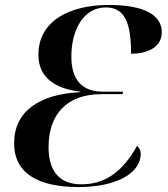

<svg xmlns="http://www.w3.org/2000/svg" viewBox="-20 -744 677 775"><path d="M297 11C450 11 548 -45 548 -123C548 -136 542 -149 533 -155C474 -49 403 0 308 0C224 0 176 -49 176 -150C176 -283 250 -364 390 -364H474L477 -374H395C308 -374 268 -426 268 -515C268 -625 318 -714 407 -714C485 -714 509 -650 509 -527C570 -527 633 -550 633 -614C633 -683 563 -724 419 -724C260 -724 135 -659 135 -523C135 -436 195 -387 304 -374V-372C138 -364 37 -294 37 -166C37 -39 142 11 297 11Z"/></svg>

Font: Noto Serif Display SemiBold
Style: Italic
Weight: 600
Italic angle: -12°
Designer: Monotype Design Team
Foundry: Monotype Imaging Inc.
Version: Version 2.009